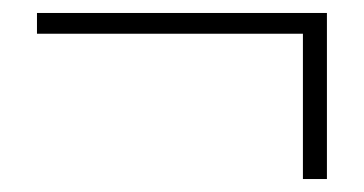

<svg xmlns="http://www.w3.org/2000/svg" viewBox="-20 -399 561 296"><path d="M447 -123V-347H37V-379H484V-123Z"/></svg>

Font: Source Han Sans SC ExtraLight
Style: Regular
Weight: 250
Designer: Ryoko NISHIZUKA 西塚涼子 (kana, bopomofo & ideographs); Paul D. Hunt (Latin, Greek & Cyrillic); Sandoll Communications 산돌커뮤니
Foundry: Adobe
Version: Version 2.004;hotconv 1.0.118;makeotfexe 2.5.65603